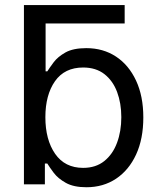

<svg xmlns="http://www.w3.org/2000/svg" viewBox="-20 -748 652 779"><path d="M330.6 11.7Q278.8 11.7 247.1 -6.1Q215.3 -23.9 198.2 -46.6Q181.2 -69.3 171.9 -84.5H162.1V0H77.1V-727.5H485.8V-652.8H165V-458.5H171.9Q181.2 -473.1 197.8 -495.4Q214.4 -517.6 245.6 -535.2Q276.9 -552.7 330.1 -552.7Q398.4 -552.7 450.4 -518.6Q502.4 -484.4 532 -421.1Q561.5 -357.9 561.5 -271.5Q561.5 -184.6 532.2 -121.1Q502.9 -57.6 450.9 -22.9Q398.9 11.7 330.6 11.7ZM317.4 -66.9Q368.7 -66.9 403.1 -94.5Q437.5 -122.1 454.8 -168.7Q472.2 -215.3 472.2 -272.5Q472.2 -329.1 455.1 -374.8Q438 -420.4 403.6 -447.3Q369.1 -474.1 317.4 -474.1Q242.2 -474.1 203.1 -418.5Q164.1 -362.8 164.1 -272.5Q164.1 -181.2 203.6 -124Q243.2 -66.9 317.4 -66.9Z"/></svg>

Font: Inter
Style: Regular
Weight: 400
Designer: Rasmus Andersson
Foundry: rsms
Version: Version 4.001;git-9221beed3